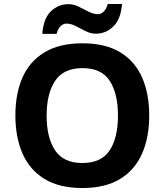

<svg xmlns="http://www.w3.org/2000/svg" viewBox="-20 -945 836 975"><path d="M737.8 -357.9Q737.8 -247.6 701.4 -164.8Q665 -82 589.8 -36.1Q514.6 9.8 397.9 9.8Q281.7 9.8 206.3 -36.1Q130.9 -82 94.5 -165Q58.1 -248 58.1 -358.9Q58.1 -469.7 94.5 -552Q130.9 -634.3 206.5 -679.7Q282.2 -725.1 398.9 -725.1Q515.1 -725.1 590.1 -679.7Q665 -634.3 701.4 -551.8Q737.8 -469.2 737.8 -357.9ZM216.8 -357.9Q216.8 -245.6 259.8 -181.4Q302.7 -117.2 397.9 -117.2Q494.6 -117.2 536.9 -181.4Q579.1 -245.6 579.1 -357.9Q579.1 -470.2 537.1 -534.7Q495.1 -599.1 398.9 -599.1Q303.2 -599.1 260 -534.7Q216.8 -470.2 216.8 -357.9ZM194.8 -772.9Q200.7 -851.1 238.3 -887.5Q275.9 -923.8 327.6 -923.8Q354.5 -923.8 379.9 -911.1Q405.3 -898.4 429.9 -885.7Q454.6 -873 478 -873Q492.7 -873 506.6 -886Q520.5 -898.9 526.9 -924.8H599.6Q593.8 -847.7 555.7 -810.8Q517.6 -773.9 466.8 -773.9Q440.4 -773.9 414.8 -786.9Q389.2 -799.8 364.7 -812.5Q340.3 -825.2 316.9 -825.2Q301.8 -825.2 287.8 -812.3Q273.9 -799.3 267.6 -772.9Z"/></svg>

Font: Open Sans
Style: Bold
Weight: 700
Designer: Monotype Design Team
Foundry: Monotype Imaging Inc.
Version: Version 3.000; ttfautohint (v1.8.4)